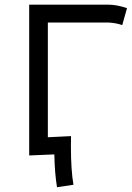

<svg xmlns="http://www.w3.org/2000/svg" viewBox="-20 -655 558 809"><path d="M103 -635.3H437Q472.2 -635.3 515.1 -620.6L495.1 -549.3Q468.3 -558.6 436 -560.1H181.6V-76.7L279.3 -81.5Q278.8 -68.4 278.8 -40Q278.8 63.5 289.6 123.5L220.2 133.8Q210.4 74.2 209 -4.4L103 0Z"/></svg>

Font: Fantasque Sans Mono
Style: Regular
Weight: 400
Monospace: yes
Designer: Jany Belluz
Version: Version 1.8.0 ; ttfautohint (v1.8.2)